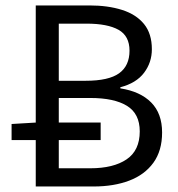

<svg xmlns="http://www.w3.org/2000/svg" viewBox="-20 -676 645 696"><path d="M109.6 0V-656.3H304.3Q371.5 -656.3 422.6 -640Q473.6 -623.8 502.1 -588.9Q530.5 -554 530.5 -497.5Q530.5 -449.8 502.3 -412.3Q474 -374.7 416.2 -359.7V-355.7Q488.4 -344.5 528 -304.6Q567.6 -264.7 567.6 -195.7Q567.6 -129.6 536 -86Q504.3 -42.4 448.4 -21.2Q392.5 0 319.3 0ZM193.1 -383.2H290.4Q373.9 -383.2 411.7 -410.3Q449.5 -437.5 449.5 -492.3Q449.5 -545.6 409.6 -568Q369.7 -590.3 293.9 -590.3H193.1ZM193.1 -66H307.3Q391.1 -66 438.8 -98.3Q486.6 -130.5 486.6 -199.8Q486.6 -263.8 440.3 -292.3Q394.1 -320.8 307.3 -320.8H193.1ZM22 -168.2V-226.5L111.2 -231.8H344.9V-168.2Z"/></svg>

Font: SourceSans3VF
Style: Regular
Weight: 200
Designer: Paul D. Hunt
Foundry: Adobe
Version: Version 3.052;hotconv 1.1.0;makeotfexe 2.6.0